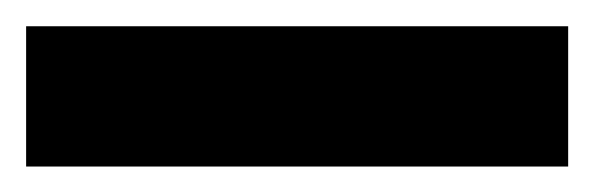

<svg xmlns="http://www.w3.org/2000/svg" viewBox="-20 17 455 147"><path d="M0 37.1H415V144.5H0Z"/></svg>

Font: DavidDev Light
Style: Regular
Weight: 300
Designer: David.dev
Foundry: David.dev
Version: Version 1.001;FEAKit 1.0